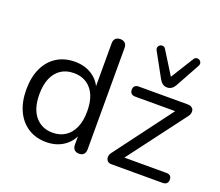

<svg xmlns="http://www.w3.org/2000/svg" viewBox="-126 -942 1298 1133"><g transform="rotate(20 523.0 -376.0)"><path d="M261 9Q196 9 147.5 -22Q99 -53 72.5 -109.5Q46 -166 46 -243Q46 -321 72.5 -377.5Q99 -434 147.5 -464.5Q196 -495 261 -495Q327 -495 374 -462Q421 -429 437 -373H426V-671Q426 -691 436.5 -701.5Q447 -712 467 -712Q486 -712 496.5 -701.5Q507 -691 507 -671V-35Q507 -15 497 -4Q487 7 467 7Q448 7 437.5 -4Q427 -15 427 -35V-130L438 -116Q422 -59 374.5 -25Q327 9 261 9ZM278 -56Q323 -56 357 -78Q391 -100 409.5 -142Q428 -184 428 -243Q428 -334 387.5 -382Q347 -430 278 -430Q232 -430 198.5 -408.5Q165 -387 146.5 -345.5Q128 -304 128 -243Q128 -153 169 -104.5Q210 -56 278 -56ZM668 0Q655 0 647 -6Q639 -12 636 -22Q633 -32 636 -44Q639 -56 649 -67L931 -444V-423H664Q648 -423 639.5 -431.5Q631 -440 631 -455Q631 -470 639.5 -478Q648 -486 664 -486H971Q986 -486 995.5 -480Q1005 -474 1008 -464.5Q1011 -455 1008.5 -443.5Q1006 -432 997 -421L710 -40V-63H991Q1024 -63 1024 -32Q1024 -17 1015.5 -8.5Q1007 0 991 0ZM822 -538Q806 -538 794 -546.5Q782 -555 773 -571L690 -722Q684 -734 687.5 -743.5Q691 -753 699.5 -757.5Q708 -762 717.5 -760Q727 -758 733 -748L822 -605L911 -748Q917 -758 926.5 -760Q936 -762 944.5 -757.5Q953 -753 956.5 -743.5Q960 -734 954 -722L871 -571Q862 -555 850 -546.5Q838 -538 822 -538Z"/></g></svg>

Font: Nunito
Style: Regular
Weight: 400
Designer: Vernon Adams
Foundry: Vernon Adams
Version: Version 3.602